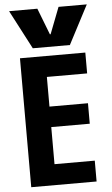

<svg xmlns="http://www.w3.org/2000/svg" viewBox="-64 -1042 629 1083"><g transform="rotate(-5 250.0 -500.0)"><path d="M30 -1000H190L248 -850H252L310 -1000H470L355 -780H145ZM68 0V-730H438V-612H210V-444H428V-328H210V-118H438V0Z"/></g></svg>

Font: M PLUS 1 Code
Style: Bold
Weight: 700
Designer: Coji Morishita
Foundry: UNDERFOREST DESIGN
Version: Version 1.002